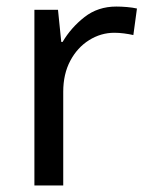

<svg xmlns="http://www.w3.org/2000/svg" viewBox="-20 -566 453 586"><path d="M335 -546Q350 -546 367.5 -544.5Q385 -543 398 -540L387 -459Q374 -462 358.5 -464Q343 -466 329 -466Q288 -466 252 -443.5Q216 -421 194.5 -380.5Q173 -340 173 -286V0H85V-536H157L167 -438H171Q197 -482 238 -514Q279 -546 335 -546Z"/></svg>

Font: Noto Sans Zanabazar Square
Style: Regular
Weight: 400
Version: Version 2.005; ttfautohint (v1.8.4.7-5d5b)